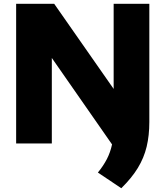

<svg xmlns="http://www.w3.org/2000/svg" viewBox="-20 -760 876 1017"><path d="M622.5 237 498.5 154Q527.5 118.5 546 82.8Q564.5 47 573.5 5L254.5 -453V0H65.5V-740H267L582 -289V-740H771V-113.5Q771 -42.5 756.8 17Q742.5 76.5 710 129.8Q677.5 183 622.5 237Z"/></svg>

Font: Encode Sans SmExp XBd
Style: Regular
Weight: 800
Width: 6
Designer: Multiple Designers
Foundry: Impallari Type
Version: Version 3.002; ttfautohint (v1.8.3) -l 8 -r 50 -G 200 -x 14 